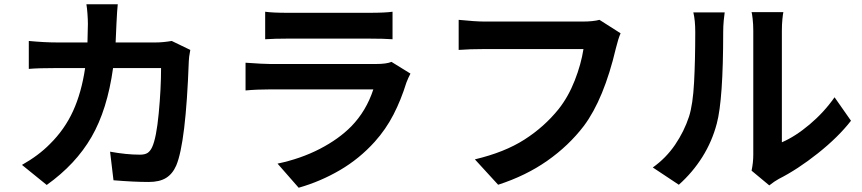

<svg xmlns="http://www.w3.org/2000/svg" viewBox="-20 -822 4040 900"><path d="M872 -588Q865 -551 865 -535Q851 -152 806 -46Q789 -7 758.5 12Q728 31 677 31Q608 31 512 23L496 -111Q572 -97 636 -97Q659 -97 671.5 -105Q684 -113 693 -132Q713 -175 724 -290.5Q735 -406 735 -503H510Q483 -308 409 -180Q335 -52 199 45L83 -49Q161 -93 214 -147Q283 -215 322.5 -301.5Q362 -388 379 -503H247Q158 -503 115 -499V-630Q189 -623 247 -623H390L392 -710Q392 -730 390 -757.5Q388 -785 385 -802H532Q529 -776 526 -713L522 -623H710Q743 -623 785 -630Z M1223 -767Q1258 -762 1327 -762H1712Q1785 -762 1820 -767V-638Q1780 -641 1710 -641H1327Q1267 -641 1223 -638ZM1904 -477Q1893 -456 1885 -435Q1860 -354 1824.5 -285Q1789 -216 1737 -158Q1665 -78 1573.5 -24.5Q1482 29 1380 58L1281 -55Q1390 -78 1479 -124Q1568 -170 1627 -230Q1697 -302 1730 -403H1247Q1184 -403 1131 -398V-528Q1215 -522 1247 -522H1742Q1792 -522 1815 -532Z M2889 -666Q2878 -641 2867 -596Q2811 -358 2717 -232Q2646 -139 2545.5 -68.5Q2445 2 2315 44L2206 -75Q2345 -108 2438 -167.5Q2531 -227 2598 -310Q2644 -368 2674 -444.5Q2704 -521 2715 -592H2249Q2182 -592 2130 -588V-729Q2210 -721 2250 -721H2712Q2760 -721 2790 -729Z M3503 -22Q3511 -60 3511 -96V-679Q3511 -708 3508 -734Q3505 -760 3503 -765H3652Q3650 -757 3647.5 -732Q3645 -707 3645 -678V-155Q3708 -182 3775.5 -239Q3843 -296 3892 -366L3969 -256Q3909 -179 3814 -103.5Q3719 -28 3630 17Q3610 28 3586 47ZM3040 -37Q3102 -81 3144.5 -143.5Q3187 -206 3210 -276Q3228 -333 3233.5 -436Q3239 -539 3239 -672Q3239 -727 3230 -764H3377Q3375 -753 3372.5 -726Q3370 -699 3370 -673Q3370 -355 3340 -243Q3318 -159 3272.5 -86.5Q3227 -14 3162 44Z"/></svg>

Font: Sinter Bold
Style: Regular
Weight: 700
Foundry: Adobe & rsms
Version: Version 1.000